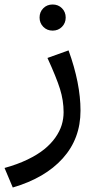

<svg xmlns="http://www.w3.org/2000/svg" viewBox="-50 -583 433 854"><path d="M126 -504.9Q126 -529.8 142.6 -546.4Q159.2 -563 184.1 -563Q209 -563 225.6 -546.4Q242.2 -529.8 242.2 -504.9Q242.2 -480.5 225.6 -463.6Q209 -446.8 184.1 -446.8Q159.2 -446.8 142.6 -463.6Q126 -480.5 126 -504.9ZM6.8 251 -29.8 164.1Q27.3 148.4 72.3 126.7Q117.2 105 147 80.8Q176.8 56.6 196.3 28.8Q215.8 1 224.4 -26.9Q232.9 -54.7 232.9 -84Q232.9 -136.2 216.8 -187.5Q200.7 -238.8 161.1 -325.2L254.9 -358.9Q308.1 -212.4 308.1 -90.8Q308.1 33.7 229.2 121.3Q150.4 209 6.8 251Z"/></svg>

Font: FiraGO
Style: Regular
Weight: 400
Designer: bBox Type
Foundry: bBox Type GmbH
Version: Version 1.001;PS 001.001;hotconv 1.0.88;makeotf.lib2.5.64775